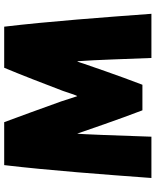

<svg xmlns="http://www.w3.org/2000/svg" viewBox="69 -814 760 939"><g transform="rotate(-90 449.5 -345.0)"><path d="M48 15H250C255 -133 262 -335 265 -348C267 -342 271 -330 276 -316C276 -316 338 -135 379 -29H504C547 -140 605 -310 607 -316C612 -331 615 -343 619 -348C626 -255 630 -102 635 15H851C834 -215 814 -486 788 -705H587C552 -621 512 -518 474 -418C465 -394 452 -348 448 -348C443 -361 434 -392 423 -425C388 -522 350 -628 321 -705H111C85 -486 65 -215 48 15Z"/></g></svg>

Font: Repo ExtraBlack
Style: Regular
Weight: 400
Designer: Stefan Peev
Foundry: Context Ltd
Version: Version 001.502